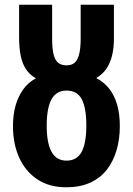

<svg xmlns="http://www.w3.org/2000/svg" viewBox="-20 -784 563 814"><path d="M261 10Q189 10 138.5 -23.5Q88 -57 61.5 -115.5Q35 -174 35 -249Q35 -298 46 -336.5Q57 -375 78 -404.5Q99 -434 132 -452Q106 -467 90.5 -490Q75 -513 68 -546.5Q61 -580 61 -625V-764H201V-620Q201 -579 207 -554Q213 -529 226.5 -518Q240 -507 262 -507Q285 -507 297.5 -519Q310 -531 316 -556Q322 -581 322 -619V-764H463V-621Q463 -580 455 -548Q447 -516 431 -492.5Q415 -469 388 -453Q421 -436 443 -408Q465 -380 476.5 -340.5Q488 -301 488 -249Q488 -194 474 -146.5Q460 -99 432.5 -64Q405 -29 362 -9.5Q319 10 261 10ZM262 -103Q306 -103 326 -140Q346 -177 346 -252Q346 -327 326.5 -363.5Q307 -400 262 -400Q219 -400 198.5 -363Q178 -326 178 -251Q178 -178 198.5 -140.5Q219 -103 262 -103Z"/></svg>

Font: Noto Sans Display Condensed
Style: Bold
Weight: 700
Width: 3
Designer: Monotype Design Team
Foundry: Monotype Imaging Inc.
Version: Version 2.003